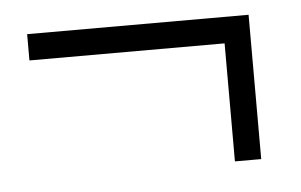

<svg xmlns="http://www.w3.org/2000/svg" viewBox="-32 -462 524 334"><g transform="rotate(-5 230.0 -295.0)"><path d="M412.1 -168.9H366.2V-375H25.4V-420.9H412.1Z"/></g></svg>

Font: Buda
Style: light
Weight: 400
Version: Version 1.002